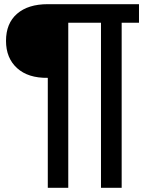

<svg xmlns="http://www.w3.org/2000/svg" viewBox="-20 -749 774 920"><path d="M209 -376Q114.7 -374.5 61.8 -422.6Q8.8 -470.7 8.8 -553.2Q8.8 -637.2 61.8 -683.1Q114.7 -729 209 -729H646V-640.1H563V150.9H463.9V-640.1H307.1V150.9H209Z"/></svg>

Font: Lumene Sans Medium
Style: Regular
Weight: 500
Designer: Deni Anggara
Version: Version 1.003;Glyphs 3.1.2 (3151)